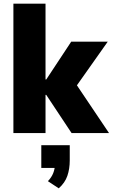

<svg xmlns="http://www.w3.org/2000/svg" viewBox="-20 -725 614 1046"><path d="M53 0V-705H228V-292H232L368 -498H567L377 -229L381 -287L574 0H370L232 -208H228V0ZM300 301 241 262Q261 241 270 218Q279 195 279 173L312 190H205V66H360V149Q360 195 347 233Q334 271 300 301Z"/></svg>

Font: Nunito Sans 10pt SemiCondensed Black
Style: Regular
Weight: 900
Width: 4
Designer: Vernon Adams
Foundry: Vernon Adams
Version: Version 3.101;gftools[0.9.27]